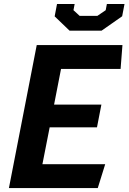

<svg xmlns="http://www.w3.org/2000/svg" viewBox="-20 -960 660 980"><path d="M25.5 0H479L517 -122H196.5L233.5 -310H475L497.5 -426H256L291.5 -608H595.5L605 -730H167.5ZM259 -876.5 335 -803.5H498.5L603.5 -877L615.5 -939.5H525.5L519.5 -908L477 -879H386.5L355 -908L361 -939.5H271Z"/></svg>

Font: Monaspace Krypton
Style: Bold Italic
Weight: 700
Italic angle: -11°
Designer: Riley Cran & the Lettermatic Team
Foundry: Lettermatic
Version: Version 1.101 (Monaspace Krypton)